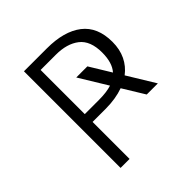

<svg xmlns="http://www.w3.org/2000/svg" viewBox="-187 -847 990 990"><g transform="rotate(-45 307.5 -352.5)"><path d="M579 -172.3H497.9L425.6 -290.3Q368.2 -269.7 294.9 -269.7H200.5V0H134.9V-704.6H302.1Q426.7 -704.6 495.9 -651.3Q565.1 -597.9 565.1 -489.2Q565.1 -434.9 544.9 -392.8Q524.6 -350.8 487.2 -322.6ZM304.1 -326.7Q359.5 -326.7 396.4 -338.5L303.1 -491.3H384.1L454.9 -375.4Q488.7 -413.3 488.7 -487.7Q488.7 -573.8 440.5 -611.3Q392.3 -648.7 311.3 -648.7H200.5V-326.7Z"/></g></svg>

Font: Fira Code Fixed Light
Style: Regular
Weight: 300
Monospace: yes
Designer: Carrois Corporate, Edenspiekermann AG, Nikita Prokopov
Foundry: Carrois Corporate, Edenspiekermann AG, Nikita Prokopov
Version: Version 5.002